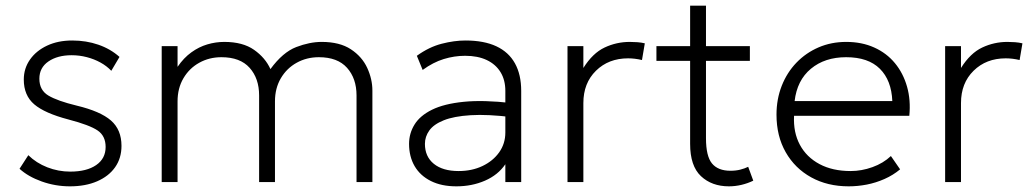

<svg xmlns="http://www.w3.org/2000/svg" viewBox="-20 -643 3650 678"><path d="M227 15Q175.5 15 127.2 -2.2Q79 -19.5 49 -47L80 -95Q108 -67.5 147 -52.2Q186 -37 228 -37Q286 -37 319.5 -60Q353 -83 353 -124Q353 -163 324.8 -182.2Q296.5 -201.5 222 -221Q138 -243 101 -274.5Q64 -306 64 -362Q64 -401.5 86 -432.8Q108 -464 146.5 -482Q185 -500 235 -500Q284.5 -500 327.2 -485.2Q370 -470.5 402 -442L373 -393Q357 -410 334.8 -422.2Q312.5 -434.5 286.5 -441.2Q260.5 -448 233 -448Q183 -448 151 -426Q119 -404 119 -365Q119 -324.5 151 -305.5Q183 -286.5 251 -270Q334.5 -250 371.8 -217.5Q409 -185 409 -128Q409 -84.5 386.5 -52.5Q364 -20.5 323 -2.8Q282 15 227 15Z M551 0V-480H607V-407Q629 -439 655.8 -458.2Q682.5 -477.5 712 -486.2Q741.5 -495 772 -495Q837.5 -495 877.2 -467Q917 -439 935 -399Q978.5 -458.5 1026 -476.8Q1073.5 -495 1116 -495Q1179.5 -495 1219 -469Q1258.5 -443 1276.8 -403.2Q1295 -363.5 1295 -323V0H1239V-306Q1239 -366 1205.5 -403.5Q1172 -441 1106 -441Q1063 -441 1027.8 -421.5Q992.5 -402 971.8 -366.8Q951 -331.5 951 -285V0H895V-306Q895 -366 861.5 -403.5Q828 -441 762 -441Q719 -441 683.8 -421.5Q648.5 -402 627.8 -366.8Q607 -331.5 607 -285V0Z M1591.5 15Q1539 15 1501.5 -3.8Q1464 -22.5 1444.2 -56.2Q1424.5 -90 1424.5 -135Q1424.5 -172 1443.8 -203.2Q1463 -234.5 1505.5 -255.5Q1548 -276.5 1617.5 -283.5Q1687 -290.5 1787.5 -279L1790.5 -229Q1702 -240 1642.2 -236.2Q1582.5 -232.5 1547 -218.2Q1511.5 -204 1496 -182.2Q1480.5 -160.5 1480.5 -135Q1480.5 -90 1512 -64.5Q1543.5 -39 1599.5 -39Q1646.5 -39 1683.8 -56.8Q1721 -74.5 1742.8 -105.2Q1764.5 -136 1764.5 -175V-322Q1764.5 -360.5 1747.5 -388.2Q1730.5 -416 1698.8 -431Q1667 -446 1622.5 -446Q1584.5 -446 1547 -434.5Q1509.5 -423 1472.5 -396L1452 -446Q1495 -477 1539.5 -488.5Q1584 -500 1623.5 -500Q1689 -500 1732.8 -479.5Q1776.5 -459 1798.5 -419.2Q1820.5 -379.5 1820.5 -322V0H1764.5V-63Q1738.5 -25 1692.5 -5Q1646.5 15 1591.5 15Z M1984 0V-480H2040V-403Q2073 -455.5 2115 -475.2Q2157 -495 2204 -495Q2217 -495 2230.8 -494Q2244.5 -493 2257 -490L2247 -431Q2234.5 -434 2222.2 -435.5Q2210 -437 2198 -437Q2129 -437 2084.5 -393.2Q2040 -349.5 2040 -279V0Z M2554 15Q2493.5 15 2455.2 -21Q2417 -57 2417 -135V-623H2473V-480H2628V-428H2473V-155Q2473 -91.5 2494.2 -65.8Q2515.5 -40 2559.5 -40Q2578.5 -40 2594.2 -44Q2610 -48 2622 -54L2640 -5Q2620.5 4.5 2598.2 9.8Q2576 15 2554 15ZM2298 -428V-480H2430V-428Z M2977 15Q2902 15 2844.5 -16.8Q2787 -48.5 2754.5 -105.5Q2722 -162.5 2722 -238Q2722 -293 2740.5 -340Q2759 -387 2792.5 -421.8Q2826 -456.5 2870.8 -475.8Q2915.5 -495 2968 -495Q3023.5 -495 3067.2 -475.2Q3111 -455.5 3140.2 -420Q3169.5 -384.5 3183 -337Q3196.5 -289.5 3191 -234H2784Q2781 -175.5 2804.5 -131.8Q2828 -88 2874 -63.5Q2920 -39 2984 -39Q3022.5 -39 3060.8 -52.8Q3099 -66.5 3126 -92L3158.5 -45Q3134 -24.5 3103.5 -11Q3073 2.5 3040.8 8.8Q3008.5 15 2977 15ZM2786 -286H3131Q3128 -359.5 3087 -400.2Q3046 -441 2968 -441Q2892.5 -441 2843.5 -400.2Q2794.5 -359.5 2786 -286Z M3317.5 0V-480H3373.5V-403Q3406.5 -455.5 3448.5 -475.2Q3490.5 -495 3537.5 -495Q3550.5 -495 3564.2 -494Q3578 -493 3590.5 -490L3580.5 -431Q3568 -434 3555.8 -435.5Q3543.5 -437 3531.5 -437Q3462.5 -437 3418 -393.2Q3373.5 -349.5 3373.5 -279V0Z"/></svg>

Font: Geologica Roman Thin
Style: Regular
Weight: 250
Designer: Sindre Bremnes, Frode Helland
Foundry: Monokrom Skriftforlag AS
Version: Version 1.010;gftools[0.9.28]